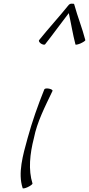

<svg xmlns="http://www.w3.org/2000/svg" viewBox="-20 -1035 495 1069"><path d="M231 -788C276 -845 318 -904 363 -962C376 -904 385 -845 400 -788C400 -784 413 -787 428 -793C443 -800 456 -808 455 -812C438 -878 412 -942 394 -1008C394 -1013 389 -1016 382 -1014C376 -1016 368 -1013 363 -1008C310 -942 251 -878 198 -812C194 -808 198 -800 207 -793C216 -787 227 -784 231 -788ZM227 -538C191 -449 159 -358 134 -267C107 -170 79 -71 106 12C106 16 119 14 134 7C149 0 161 -9 161 -13C137 -89 146 -178 169 -267C186 -355 231 -442 272 -528C275 -533 267 -538 255 -541C243 -544 230 -543 227 -538Z"/></svg>

Font: Nupuram Thin Italic
Style: Regular
Weight: 100
Designer: Santhosh Thottingal (santhosh.thottingal@gmail.com)
Foundry: SMC
Version: Version 1.000